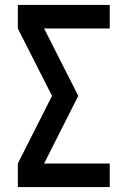

<svg xmlns="http://www.w3.org/2000/svg" viewBox="-20 -755 515 775"><path d="M52 0V-95L190 -368L52 -640V-735H423V-640H158L296 -368L158 -95H423V0Z"/></svg>

Font: Iosevka QP
Style: Bold
Weight: 700
Designer: Belleve Invis
Foundry: Belleve Invis
Version: Version 20.0.0; ttfautohint (v1.8.4)